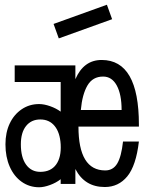

<svg xmlns="http://www.w3.org/2000/svg" viewBox="-20 -776 640 810"><path d="M145 -337Q166 -337 191.5 -328Q217 -319 236 -305V-430H42V-500H298V-442Q333 -523 409 -523Q566 -523 566 -250V-242H311Q311 -57 424 -57Q457 -57 474.5 -86Q492 -115 499 -179H566Q554 -77 517 -32Q480 13 422 13Q337 13 298 -63V0H236V-20Q217 -5 191 4.5Q165 14 145 14Q104 14 71.5 -9Q39 -32 21 -73Q3 -114 3 -167Q3 -217 21 -255Q39 -293 71.5 -315Q104 -337 145 -337ZM415 -453Q371 -453 349 -415.5Q327 -378 321 -312H493Q493 -378 472.5 -415.5Q452 -453 415 -453ZM68 -167Q68 -112 90 -81.5Q112 -51 150 -51Q194 -51 216.5 -81.5Q239 -112 236 -167Q233 -217 210.5 -244.5Q188 -272 150 -272Q112 -272 90 -244.5Q68 -217 68 -167ZM228 -614 206 -675 431 -756 453 -695Z"/></svg>

Font: Orbit
Style: Regular
Weight: 400
Designer: Sooun Cho
Foundry: JAMO
Version: Version 1.000; ttfautohint (v1.8.4.7-5d5b);gftools[0.9.29]